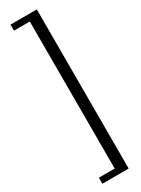

<svg xmlns="http://www.w3.org/2000/svg" viewBox="-261 -822 769 1045"><g transform="rotate(-30 124.0 -300.0)"><path d="M199.5 200V-800H34V-762H133.5V162H34V200Z"/></g></svg>

Font: Big Shoulders Stencil Display
Style: Regular
Weight: 400
Designer: Patric King
Foundry: XO Type Co
Version: Version 1.000